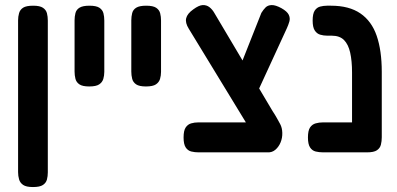

<svg xmlns="http://www.w3.org/2000/svg" viewBox="-20 -606 1603 775"><path d="M113 149Q86 149 73.5 140.5Q61 132 57 118Q53 104 53 89V-524Q53 -539 57 -553Q61 -567 73.5 -575Q86 -583 114 -583Q141 -583 153.5 -574.5Q166 -566 169.5 -552.5Q173 -539 173 -523V90Q173 105 169.5 118.5Q166 132 153.5 140.5Q141 149 113 149Z M340 -257Q313 -257 300.5 -265.5Q288 -274 284.5 -288Q281 -302 281 -317V-524Q281 -539 284.5 -553Q288 -567 301 -575Q314 -583 341 -583Q369 -583 381.5 -574.5Q394 -566 397.5 -552.5Q401 -539 401 -523V-316Q401 -301 397 -287.5Q393 -274 380.5 -265.5Q368 -257 340 -257Z M569 -257Q542 -257 529.5 -265.5Q517 -274 513.5 -288Q510 -302 510 -317V-524Q510 -539 513.5 -553Q517 -567 530 -575Q543 -583 570 -583Q598 -583 610.5 -574.5Q623 -566 626.5 -552.5Q630 -539 630 -523V-316Q630 -301 626 -287.5Q622 -274 609.5 -265.5Q597 -257 569 -257Z M1060 9 981 -98 742 -490Q727 -514 731.5 -532.5Q736 -551 760 -568Q783 -585 798.5 -585.5Q814 -586 825.5 -577Q837 -568 845 -554L1080 -158Q1090 -143 1097.5 -129.5Q1105 -116 1111 -105Q1119 -90 1119.5 -69.5Q1120 -49 1112.5 -31Q1105 -13 1091.5 -1.5Q1078 10 1060 9ZM782 9Q766 9 752 5.5Q738 2 729.5 -11Q721 -24 721 -51Q721 -79 729.5 -91.5Q738 -104 751.5 -108Q765 -112 781 -112H1064L1067 9ZM1004 -201 923 -271 1035 -554Q1043 -567 1052 -576Q1061 -585 1076.5 -585.5Q1092 -586 1116 -573Q1139 -560 1145.5 -546.5Q1152 -533 1148 -519Q1144 -505 1137 -490Z M1461 9Q1435 9 1422 1.5Q1409 -6 1405 -18.5Q1401 -31 1401 -45V-313Q1401 -360 1393.5 -393.5Q1386 -427 1368.5 -444.5Q1351 -462 1319 -462H1301Q1286 -462 1272.5 -466Q1259 -470 1250.5 -483Q1242 -496 1242 -523Q1242 -551 1250.5 -563.5Q1259 -576 1272.5 -579.5Q1286 -583 1300 -583H1316Q1389 -583 1434.5 -552Q1480 -521 1500.5 -461.5Q1521 -402 1521 -316V-52Q1521 -36 1517.5 -22Q1514 -8 1501.5 0.5Q1489 9 1461 9ZM1285 9Q1268 9 1254 5.5Q1240 2 1231.5 -11Q1223 -24 1223 -51Q1223 -79 1231.5 -91.5Q1240 -104 1254 -108Q1268 -112 1284 -112H1467L1466 9Z"/></svg>

Font: Fredoka SemiCondensed Medium
Style: Regular
Weight: 500
Width: 4
Designer: Ben Nathan
Foundry: Milena B. Brandão, Ben Nathan
Version: Version 2.001